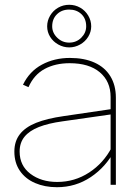

<svg xmlns="http://www.w3.org/2000/svg" viewBox="-20 -772 577 802"><path d="M271 -508Q211 -508 166.5 -484Q122 -460 99 -408L76 -418Q103 -474 155 -502Q207 -530 272 -530Q332 -530 375 -510.5Q418 -491 441 -453.5Q464 -416 464 -364V0H442V-367Q442 -432 397 -470Q352 -508 271 -508ZM40 -139Q40 -182 63 -211.5Q86 -241 131 -259Q176 -277 246 -287L450 -317V-295L240 -265Q182 -257 142.5 -241.5Q103 -226 82.5 -201Q62 -176 62 -139Q62 -80 107 -46Q152 -12 219 -12Q292 -12 352.5 -51.5Q413 -91 447 -157L460 -146Q423 -75 359.5 -32.5Q296 10 218 10Q167 10 126.5 -7.5Q86 -25 63 -58.5Q40 -92 40 -139ZM177 -662Q177 -686 189.5 -707Q202 -728 223 -740Q244 -752 269 -752Q294 -752 315 -740Q336 -728 348.5 -707Q361 -686 361 -662Q361 -639 348.5 -618.5Q336 -598 314.5 -586Q293 -574 269 -574Q245 -574 223.5 -586Q202 -598 189.5 -618Q177 -638 177 -662ZM340 -662Q340 -694 320 -713Q300 -732 269 -732Q238 -732 218 -712.5Q198 -693 198 -662Q198 -635 219 -614.5Q240 -594 269 -594Q299 -594 319.5 -614.5Q340 -635 340 -662Z"/></svg>

Font: Easer Grotesk Variable
Style: Regular
Weight: 400
Designer: Boardeaser, Bonnie Shaver-Troup, Thomas Jockin
Foundry: Lexend
Version: Version 1.001;Glyphs 3.1.2 (3151)